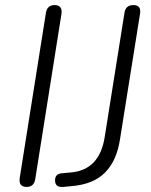

<svg xmlns="http://www.w3.org/2000/svg" viewBox="-20 -731 595 757"><path d="M85 6Q52 6 58 -31L161 -680Q166 -711 195 -711Q228 -711 222 -674L119 -25Q114 6 85 6ZM230 6Q197 9 197 -20Q197 -46 225 -48L258 -51Q373 -60 393 -192L471 -682Q476 -711 506 -711Q538 -711 532 -676L453 -181Q440 -97 394 -50.5Q348 -4 261 3Z"/></svg>

Font: Nunito Light
Style: Italic
Weight: 300
Italic angle: -9°
Designer: Vernon Adams
Foundry: Vernon Adams
Version: Version 3.601; ttfautohint (v1.8.2.53-6de2)